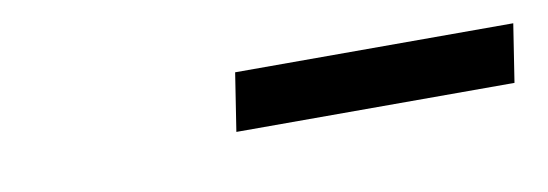

<svg xmlns="http://www.w3.org/2000/svg" viewBox="-24 -769 539 189"><g transform="rotate(-10 245.0 -675.0)"><path d="M203 -646 212 -704H490L481 -646Z"/></g></svg>

Font: Lexend Light
Style: Italic
Weight: 300
Italic angle: -8.13011°
Designer: Bonnie Shaver-Troup, Thomas Jockin
Foundry: Lexend
Version: Version 1.007